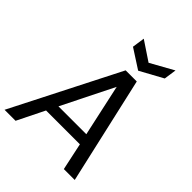

<svg xmlns="http://www.w3.org/2000/svg" viewBox="-257 -1051 1184 1184"><g transform="rotate(45 335.0 -458.5)"><path d="M-4 0 352 -700H449L608 0H513L475 -178H180L92 0ZM216 -250H459L385 -589ZM408 -753 281 -835 293 -917 419 -833 570 -917 558 -835Z"/></g></svg>

Font: Host Grotesk
Style: Italic
Weight: 400
Italic angle: -8°
Designer: Doğukan Karapınar based on Poppins by Indian Type Foundry, Jonny Pinhorn
Foundry: Element Type
Version: Version 1.001; ttfautohint (v1.8.4.7-5d5b)